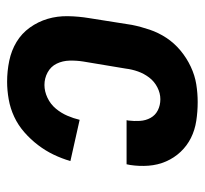

<svg xmlns="http://www.w3.org/2000/svg" viewBox="-38 -530 576 540"><g transform="rotate(90 250.0 -260.0)"><path d="M210 8Q180 8 151 2Q122 -4 98 -18.5Q74 -33 57.5 -56Q41 -79 33 -106Q25 -133 25.5 -163Q26 -193 31 -223L50 -343Q55 -368 63.5 -393Q72 -418 86.5 -440Q101 -462 122 -479.5Q143 -497 167.5 -508.5Q192 -520 217 -524Q242 -528 267 -528Q294 -528 320 -524Q346 -520 368 -509Q390 -498 407 -480Q424 -462 434 -439Q444 -416 446 -390Q448 -364 444 -338L442 -328H318L319 -333Q321 -349 320 -365.5Q319 -382 311.5 -395.5Q304 -409 290 -416Q276 -423 259 -423Q242 -423 225.5 -414.5Q209 -406 198 -391.5Q187 -377 181 -360Q175 -343 173 -326L153 -206Q150 -187 150.5 -167.5Q151 -148 159 -131.5Q167 -115 183.5 -106Q200 -97 219 -97Q237 -97 255 -105.5Q273 -114 285.5 -129Q298 -144 305.5 -161.5Q313 -179 317 -196L433 -170Q426 -146 415 -123Q404 -100 388 -79Q372 -58 352 -40.5Q332 -23 308.5 -12Q285 -1 259.5 3.5Q234 8 210 8Z"/></g></svg>

Font: Iosevka Extrabold
Style: Italic
Weight: 800
Italic angle: -9°
Monospace: yes
Designer: Belleve Invis
Foundry: Belleve Invis
Version: Version 32.5.0; ttfautohint (v1.8.4)